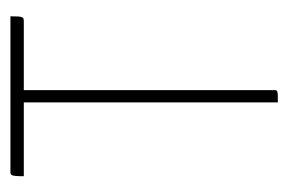

<svg xmlns="http://www.w3.org/2000/svg" viewBox="-110 -430 540 359"><g transform="rotate(-90 159.5 -250.0)"><path d="M171 -475H299C308 -475 309 -476 309 -500H19C12 -500 10 -500 10 -475H148V0C170 0 171 0 171 -7V-9Z"/></g></svg>

Font: Yanone Kaffeesatz Extra Light
Style: Regular
Weight: 200
Designer: Yanone (Cyrillic: Daniel Pouzeot & Huerta Tipografica)
Foundry: Yanone
Version: Version 1.100;PS 001.100;hotconv 1.0.70;makeotf.lib2.5.58329